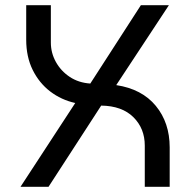

<svg xmlns="http://www.w3.org/2000/svg" viewBox="-20 -720 723 740"><path d="M59 0 270 -323Q216 -335 173.5 -367.5Q131 -400 106 -450.5Q81 -501 81 -567V-700H176V-556Q176 -516 195.5 -481Q215 -446 249 -423.5Q283 -401 328 -398L523 -700H631L428 -392Q527 -377 580.5 -312Q634 -247 634 -152V0H538V-159Q538 -225 494 -268.5Q450 -312 370 -313L167 0Z"/></svg>

Font: MuseoModerno
Style: Regular
Weight: 400
Designer: Pablo Cosgaya, Héctor Gatti, Marcela Romero, and the Authors of The MuseoModerno Project.
Foundry: Omnibus-Type Team
Version: Version 1.001